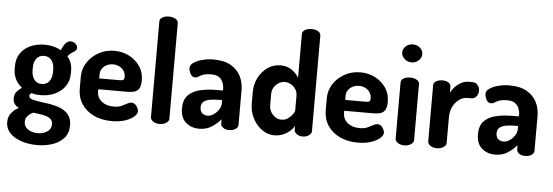

<svg xmlns="http://www.w3.org/2000/svg" viewBox="-57 -935 3857 1339"><g transform="rotate(5 1871.5 -265.5)"><path d="M237 221Q178 221 127.5 204.5Q77 188 46.5 156Q16 124 16 80Q16 42 37 15.5Q58 -11 89 -26Q70 -35 58.5 -50Q47 -65 47 -90Q47 -118 61.5 -135.5Q76 -153 98 -168Q68 -191 52 -223.5Q36 -256 36 -295V-316Q36 -365 60 -402Q84 -439 128.5 -460Q173 -481 231 -481Q264 -481 293 -473.5Q322 -466 345 -452Q362 -492 377 -506Q392 -520 406 -520Q430 -520 443.5 -506Q457 -492 457 -480Q457 -471 452.5 -464Q448 -457 440 -452Q431 -446 418 -437.5Q405 -429 394 -414Q412 -394 420.5 -369.5Q429 -345 429 -316V-295Q429 -247 404 -209.5Q379 -172 334 -150Q289 -128 231 -128Q195 -128 166 -137Q161 -133 157.5 -128Q154 -123 154 -117Q154 -100 176 -93Q198 -86 232 -82Q266 -78 304.5 -71.5Q343 -65 377 -51Q411 -37 433 -9.5Q455 18 455 64Q455 120 423.5 154.5Q392 189 342.5 205Q293 221 237 221ZM235 138Q274 138 301.5 119Q329 100 329 68Q329 47 317 34Q305 21 284.5 14.5Q264 8 240 4.5Q216 1 192 -2Q168 9 153 26Q138 43 138 67Q138 100 166.5 119Q195 138 235 138ZM233 -206Q266 -206 285 -231Q304 -256 304 -295V-316Q304 -353 285.5 -378Q267 -403 232 -403Q198 -403 179.5 -378Q161 -353 161 -316V-296Q161 -258 179.5 -232Q198 -206 233 -206Z M742 9Q671 9 616.5 -16.5Q562 -42 531 -88.5Q500 -135 500 -196V-281Q500 -335 529.5 -380.5Q559 -426 608.5 -453.5Q658 -481 719 -481Q775 -481 821.5 -457Q868 -433 897 -391Q926 -349 926 -293Q926 -250 912 -231.5Q898 -213 876.5 -208.5Q855 -204 832 -204H629V-189Q629 -146 661.5 -119.5Q694 -93 746 -93Q779 -93 801 -103Q823 -113 839 -122Q855 -131 869 -131Q884 -131 895 -121Q906 -111 912 -97.5Q918 -84 918 -74Q918 -57 896.5 -37.5Q875 -18 835.5 -4.5Q796 9 742 9ZM629 -280H775Q792 -280 798.5 -285.5Q805 -291 805 -307Q805 -330 793 -348Q781 -366 761 -376Q741 -386 717 -386Q694 -386 674 -376.5Q654 -367 641.5 -349.5Q629 -332 629 -308Z M1076 0Q1048 0 1030 -13Q1012 -26 1012 -41V-712Q1012 -730 1030 -741Q1048 -752 1076 -752Q1103 -752 1122 -741Q1141 -730 1141 -712V-41Q1141 -26 1122 -13Q1103 0 1076 0Z M1352 9Q1299 9 1260.5 -23.5Q1222 -56 1222 -124Q1222 -181 1251.5 -213Q1281 -245 1333.5 -258Q1386 -271 1455 -271H1496V-284Q1496 -306 1487.5 -327Q1479 -348 1460.5 -362Q1442 -376 1408 -376Q1370 -376 1349.5 -368.5Q1329 -361 1318 -353Q1307 -345 1294 -345Q1273 -345 1261.5 -366Q1250 -387 1250 -409Q1250 -430 1275.5 -446.5Q1301 -463 1338 -472Q1375 -481 1410 -481Q1488 -481 1535 -453Q1582 -425 1603.5 -381Q1625 -337 1625 -286V-41Q1625 -24 1607 -12Q1589 0 1562 0Q1537 0 1520.5 -12Q1504 -24 1504 -41V-70Q1477 -39 1440.5 -15Q1404 9 1352 9ZM1404 -87Q1425 -87 1446 -101Q1467 -115 1481.5 -137Q1496 -159 1496 -183V-204H1481Q1448 -204 1418 -200Q1388 -196 1369.5 -182.5Q1351 -169 1351 -141Q1351 -113 1366.5 -100Q1382 -87 1404 -87Z M1879 9Q1832 9 1792 -20Q1752 -49 1728 -96Q1704 -143 1704 -196V-278Q1704 -334 1728 -380Q1752 -426 1792 -453.5Q1832 -481 1881 -481Q1928 -481 1961 -457.5Q1994 -434 2010 -405V-712Q2010 -730 2029 -741Q2048 -752 2076 -752Q2103 -752 2121 -741Q2139 -730 2139 -712V-41Q2139 -26 2121 -13Q2103 0 2076 0Q2052 0 2035 -13Q2018 -26 2018 -41V-70Q2003 -39 1964.5 -15Q1926 9 1879 9ZM1920 -104Q1946 -104 1966 -118.5Q1986 -133 1998 -150.5Q2010 -168 2010 -178V-278Q2010 -306 1996.5 -326Q1983 -346 1962.5 -357Q1942 -368 1921 -368Q1897 -368 1876.5 -354.5Q1856 -341 1844.5 -321Q1833 -301 1833 -278V-196Q1833 -173 1844.5 -152Q1856 -131 1876 -117.5Q1896 -104 1920 -104Z M2464 9Q2393 9 2338.5 -16.5Q2284 -42 2253 -88.5Q2222 -135 2222 -196V-281Q2222 -335 2251.5 -380.5Q2281 -426 2330.5 -453.5Q2380 -481 2441 -481Q2497 -481 2543.5 -457Q2590 -433 2619 -391Q2648 -349 2648 -293Q2648 -250 2634 -231.5Q2620 -213 2598.5 -208.5Q2577 -204 2554 -204H2351V-189Q2351 -146 2383.5 -119.5Q2416 -93 2468 -93Q2501 -93 2523 -103Q2545 -113 2561 -122Q2577 -131 2591 -131Q2606 -131 2617 -121Q2628 -111 2634 -97.5Q2640 -84 2640 -74Q2640 -57 2618.5 -37.5Q2597 -18 2557.5 -4.5Q2518 9 2464 9ZM2351 -280H2497Q2514 -280 2520.5 -285.5Q2527 -291 2527 -307Q2527 -330 2515 -348Q2503 -366 2483 -376Q2463 -386 2439 -386Q2416 -386 2396 -376.5Q2376 -367 2363.5 -349.5Q2351 -332 2351 -308Z M2789 0Q2761 0 2743 -13Q2725 -26 2725 -41V-435Q2725 -453 2743 -464Q2761 -475 2789 -475Q2816 -475 2835 -464Q2854 -453 2854 -435V-41Q2854 -26 2835 -13Q2816 0 2789 0ZM2789 -581Q2760 -581 2739 -600.5Q2718 -620 2718 -644Q2718 -670 2739 -688.5Q2760 -707 2789 -707Q2818 -707 2838.5 -688.5Q2859 -670 2859 -644Q2859 -620 2838.5 -600.5Q2818 -581 2789 -581Z M3016 0Q2989 0 2971 -13Q2953 -26 2953 -41V-435Q2953 -453 2971 -464Q2989 -475 3016 -475Q3041 -475 3057.5 -464Q3074 -453 3074 -435V-394Q3085 -416 3103.5 -435.5Q3122 -455 3146 -468Q3170 -481 3197 -481H3228Q3247 -481 3261 -464.5Q3275 -448 3275 -425Q3275 -401 3261 -384.5Q3247 -368 3228 -368H3197Q3169 -368 3142.5 -349.5Q3116 -331 3099 -298.5Q3082 -266 3082 -220V-41Q3082 -26 3063 -13Q3044 0 3016 0Z M3424 9Q3371 9 3332.5 -23.5Q3294 -56 3294 -124Q3294 -181 3323.5 -213Q3353 -245 3405.5 -258Q3458 -271 3527 -271H3568V-284Q3568 -306 3559.5 -327Q3551 -348 3532.5 -362Q3514 -376 3480 -376Q3442 -376 3421.5 -368.5Q3401 -361 3390 -353Q3379 -345 3366 -345Q3345 -345 3333.5 -366Q3322 -387 3322 -409Q3322 -430 3347.5 -446.5Q3373 -463 3410 -472Q3447 -481 3482 -481Q3560 -481 3607 -453Q3654 -425 3675.5 -381Q3697 -337 3697 -286V-41Q3697 -24 3679 -12Q3661 0 3634 0Q3609 0 3592.5 -12Q3576 -24 3576 -41V-70Q3549 -39 3512.5 -15Q3476 9 3424 9ZM3476 -87Q3497 -87 3518 -101Q3539 -115 3553.5 -137Q3568 -159 3568 -183V-204H3553Q3520 -204 3490 -200Q3460 -196 3441.5 -182.5Q3423 -169 3423 -141Q3423 -113 3438.5 -100Q3454 -87 3476 -87Z"/></g></svg>

Font: Dosis ExtraLight
Style: Bold
Weight: 700
Version: Version 3.001; ttfautohint (v1.8.2)